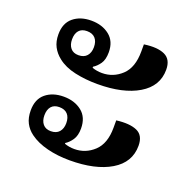

<svg xmlns="http://www.w3.org/2000/svg" viewBox="-93 -592 655 660"><g transform="rotate(20 234.5 -262.5)"><path d="M227 -303Q183 -303 144.5 -311.5Q106 -320 81 -340Q63 -354 53 -373Q43 -392 43 -418Q43 -459 68.5 -480Q94 -501 134 -501Q174 -501 200.5 -480Q227 -459 227 -419Q227 -392 216.5 -377Q206 -362 193 -354V-350Q210 -344 229 -344Q270 -344 300.5 -372.5Q331 -401 331 -460V-486Q379 -493 406 -480.5Q433 -468 433 -430Q433 -370 377 -336.5Q321 -303 227 -303ZM132 -374Q152 -374 162.5 -386Q173 -398 173 -418Q173 -439 162.5 -450.5Q152 -462 132 -462Q113 -462 103 -450.5Q93 -439 93 -418Q93 -398 103 -386Q113 -374 132 -374ZM227 -24Q183 -24 145 -33.5Q107 -43 81 -62Q63 -75 53 -94Q43 -113 43 -140Q43 -181 68.5 -202Q94 -223 134 -223Q174 -223 200.5 -202Q227 -181 227 -140Q227 -114 216.5 -98.5Q206 -83 193 -75V-72Q210 -66 229 -66Q270 -66 300.5 -94.5Q331 -123 331 -181V-208Q379 -214 406 -202Q433 -190 433 -152Q433 -91 377 -57.5Q321 -24 227 -24ZM132 -96Q152 -96 162.5 -108Q173 -120 173 -140Q173 -161 162.5 -172.5Q152 -184 132 -184Q113 -184 103 -172.5Q93 -161 93 -140Q93 -120 103 -108Q113 -96 132 -96Z"/></g></svg>

Font: Noto Serif Thai SemiCondensed SemiBold
Style: Regular
Weight: 600
Width: 4
Designer: Monotype Design Team
Foundry: Monotype Imaging Inc.
Version: Version 2.002; ttfautohint (v1.8.4.7-5d5b)